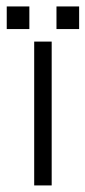

<svg xmlns="http://www.w3.org/2000/svg" viewBox="-40 -564 260 584"><path d="M117.2 0H64V-437.5H117.2ZM49.3 -475.6H-19.5V-544.4H49.3ZM200.7 -475.6H131.8V-544.4H200.7Z"/></svg>

Font: AKL 022
Style: Regular
Weight: 400
Designer: AKL
Foundry: AKL
Version: Version 2.053;August 19, 2024;FontCreator 13.0.0.2675 64-bit